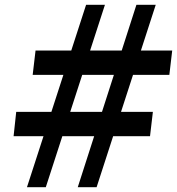

<svg xmlns="http://www.w3.org/2000/svg" viewBox="-20 -785 742 805"><path d="M93 0 341 -765H420L172 0ZM37 -214 48 -316H621L609 -214ZM117 -471 129 -573H702L690 -471ZM306 0 552 -765H633L385 0Z"/></svg>

Font: Roboto Serif 20pt SemiBold
Style: Italic
Weight: 600
Italic angle: -10°
Version: Version 1.007